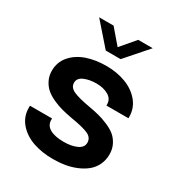

<svg xmlns="http://www.w3.org/2000/svg" viewBox="-177 -855 917 985"><g transform="rotate(30 281.5 -362.5)"><path d="M123 -737.3H208.5L281.7 -651.9L354.5 -737.3H440.4L325.7 -606.4H237.8ZM280.3 11.2Q215.3 11.2 162.4 -7.1Q109.4 -25.4 75.9 -64Q42.5 -102.5 42.5 -155.3V-167H173.3V-158.2Q173.3 -126 202.6 -109.4Q231.9 -92.8 284.7 -92.8Q330.6 -92.8 361.6 -107.2Q392.6 -121.6 392.6 -149.4Q392.6 -179.2 362.8 -193.1Q333 -207 258.8 -219.2Q225.6 -225.1 198 -232.4Q170.4 -239.7 141.8 -252.7Q113.3 -265.6 94 -282.2Q74.7 -298.8 62.3 -323.7Q49.8 -348.6 49.8 -378.9Q49.8 -429.7 81.5 -466.8Q113.3 -503.9 165 -522Q216.8 -540 281.7 -540Q343.3 -540 395.3 -520.5Q447.3 -501 479.7 -462.2Q512.2 -423.3 512.2 -372.1V-363.8H381.8V-370.6Q381.8 -402.8 352.5 -419.7Q323.2 -436.5 281.7 -436.5Q240.7 -436.5 210 -423.3Q179.2 -410.2 179.2 -382.3Q179.2 -354.5 210.7 -340.3Q242.2 -326.2 309.6 -314.5Q343.3 -308.6 369.1 -302Q395 -295.4 425 -282.7Q455.1 -270 474.9 -253.9Q494.6 -237.8 507.8 -212.2Q521 -186.5 521 -154.3Q521 -120.6 507.6 -92.5Q494.1 -64.5 471.4 -45.7Q448.7 -26.9 417.7 -13.7Q386.7 -0.5 352.3 5.4Q317.9 11.2 280.3 11.2Z"/></g></svg>

Font: Epilogue SemiBold
Style: Regular
Weight: 600
Designer: Tyler Finck
Foundry: Etcetera Type Co
Version: Version 2.112